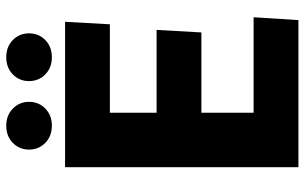

<svg xmlns="http://www.w3.org/2000/svg" viewBox="-196 -755 951 599"><g transform="rotate(-90 279.5 -455.5)"><path d="M57.3 -728H511L503.2 -588.2H227.3V-442.5H485.7L477.8 -302.7H227.3V-139.8H525.2L516.3 0H57.3ZM186.8 -769.2Q154.2 -769.2 133.3 -789.7Q112.3 -810.2 112.3 -840.3Q112.3 -870.5 133.3 -891Q154.2 -911.5 186.8 -911.5Q219.5 -911.5 240.4 -890.7Q261.3 -870 261.3 -840.3Q261.3 -810.2 240.4 -789.7Q219.5 -769.2 186.8 -769.2ZM400.5 -769.2Q367.8 -769.2 346.9 -789.7Q326 -810.2 326 -840.3Q326 -870.5 346.9 -891Q367.8 -911.5 400.5 -911.5Q433.2 -911.5 454.1 -891Q475 -870.5 475 -840.3Q475 -810.2 454.1 -789.7Q433.2 -769.2 400.5 -769.2Z"/></g></svg>

Font: Murecho Thin
Style: Regular
Weight: 100
Designer: Neil Summerour
Foundry: Positype
Version: Version 1.010